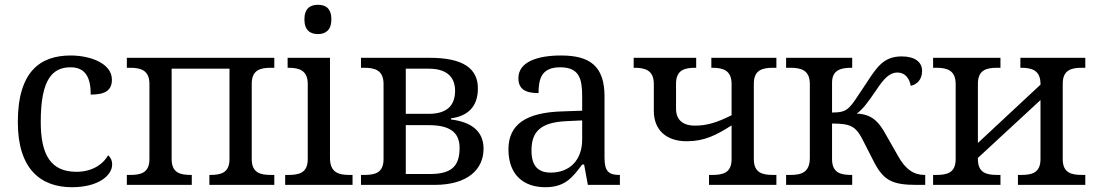

<svg xmlns="http://www.w3.org/2000/svg" viewBox="-20 -780 4622 810"><path d="M283.2 9.8C395.5 9.8 453.1 -40 453.1 -85.9C453.1 -104 445.8 -117.2 436 -125C413.1 -84 365.2 -55.2 303.2 -55.2C195.8 -55.2 151.9 -124 151.9 -266.1C151.9 -355.5 164.1 -413.1 186 -448.2C208 -483.4 239.3 -496.1 277.8 -496.1C344.7 -496.1 362.8 -446.3 362.8 -380.9C421.9 -380.9 452.1 -397.5 452.1 -443.8C452.1 -513.2 360.4 -545.9 277.8 -545.9C151.9 -545.9 55.2 -480.5 55.2 -265.1C55.2 -167 78.6 -98.6 119.1 -54.2C159.7 -9.8 216.8 9.8 283.2 9.8Z M1137.2 -536.1H515.1V-494.1H528.3C572.8 -494.1 610.4 -484.4 610.4 -425.8V-108.9C610.4 -50.3 573.7 -42 528.3 -42H515.1V0H789.1V-42H786.1C740.7 -42 704.1 -50.3 704.1 -108.9V-490.2H948.2V-108.9C948.2 -50.3 911.6 -42 866.2 -42H863.3V0H1137.2V-42H1124C1078.6 -42 1042 -50.3 1042 -108.9V-426.8C1042 -485.8 1079.6 -494.1 1124 -494.1H1137.2Z M1196.3 -42H1183.1V0H1467.3V-42H1454.1C1409.7 -42 1372.1 -51.3 1372.1 -113.8V-536.1H1193.4V-494.1H1196.3C1240.7 -494.1 1278.3 -484.4 1278.3 -425.8V-108.9C1278.3 -50.3 1241.7 -42 1196.3 -42ZM1264.2 -698.2C1264.2 -652.8 1288.6 -636.2 1321.3 -636.2C1352.5 -636.2 1377.9 -651.9 1377.9 -698.2C1377.9 -746.6 1352.1 -759.8 1321.3 -759.8C1289.1 -759.8 1264.2 -744.6 1264.2 -698.2Z M1793.9 -536.1H1502.9V-494.1H1516.1C1560.5 -494.1 1598.1 -484.4 1598.1 -425.8V-108.9C1598.1 -50.3 1561.5 -42 1516.1 -42H1502.9V0H1813C1953.1 0 2020 -65.4 2020 -152.8C2020 -227.5 1967.3 -265.6 1882.8 -275.9V-280.8C1951.7 -290 1996.1 -328.1 1996.1 -407.2C1996.1 -490.7 1934.1 -536.1 1793.9 -536.1ZM1691.9 -45.9V-252H1788.1C1872.1 -252 1918.9 -226.1 1918.9 -155.8C1918.9 -77.6 1883.3 -45.9 1793.9 -45.9ZM1691.9 -299.8V-490.2H1789.1C1870.1 -490.2 1899.9 -450.2 1899.9 -397C1899.9 -338.9 1869.6 -299.8 1789.1 -299.8Z M2222.2 -145C2222.2 -184.1 2231.4 -214.4 2254.9 -234.9C2278.3 -255.4 2315.4 -266.6 2372.1 -269L2436 -272V-190.9C2436 -106 2384.8 -51.8 2303.2 -51.8C2248 -51.8 2222.2 -82.5 2222.2 -145ZM2125 -149.9C2125 -40 2191.4 9.8 2280.3 9.8C2363.3 9.8 2394.5 -30.3 2436 -85.9H2444.3L2460 0H2595.2V-42H2592.3C2548.3 -42 2530.3 -57.6 2530.3 -113.8V-373C2530.3 -500.5 2469.2 -545.9 2347.2 -545.9C2246.1 -545.9 2167 -518.6 2167 -450.2C2167 -403.8 2196.8 -387.2 2252 -387.2C2252 -449.2 2265.6 -496.1 2343.3 -496.1C2424.8 -496.1 2436 -446.3 2436 -373V-313L2353 -310.1C2200.2 -305.7 2125 -255.9 2125 -149.9Z M2971.2 0H3255.4V-42H3242.2C3196.8 -42 3160.2 -50.3 3160.2 -108.9V-426.8C3160.2 -485.8 3197.8 -494.1 3242.2 -494.1H3255.4V-536.1H2981V-494.1H2984.4C3028.8 -494.1 3066.4 -484.4 3066.4 -425.8V-293.9C3004.9 -263.2 2962.9 -250 2912.1 -250C2859.4 -250 2832 -275.4 2832 -321.8V-426.8C2832 -485.8 2869.6 -494.1 2914.1 -494.1H2917V-536.1H2653.3V-494.1H2656.2C2700.7 -494.1 2738.3 -484.4 2738.3 -425.8V-312C2738.3 -233.9 2788.6 -184.1 2877 -184.1C2952.1 -184.1 3002 -210 3066.4 -251V-108.9C3066.4 -50.3 3029.8 -42 2984.4 -42H2971.2Z M3848.1 0H3883.3V-42H3880.4C3835.4 -42 3799.8 -65.4 3768.6 -122.1L3716.3 -213.9C3686.5 -268.1 3656.7 -298.3 3594.2 -300.8C3620.6 -319.3 3641.1 -348.1 3675.3 -397.9C3709 -449.2 3733.4 -474.1 3766.1 -474.1C3799.3 -474.1 3816.9 -447.8 3822.3 -418C3848.1 -423.3 3870.1 -443.8 3870.1 -481C3870.1 -517.6 3840.8 -542 3784.2 -542C3708.5 -542 3679.7 -498 3634.3 -428.2L3591.3 -363.8C3580.1 -346.7 3569.8 -334 3561.5 -326.2C3545.4 -310.1 3525.9 -305.2 3490.2 -305.2V-431.2C3490.2 -485.8 3529.3 -494.1 3572.3 -494.1H3575.2V-536.1H3296.4V-494.1H3314.5C3358.9 -494.1 3396.5 -484.4 3396.5 -425.8V-113.8C3396.5 -51.3 3358.9 -42 3314.5 -42H3296.4V0H3575.2V-42H3572.3C3526.9 -42 3490.2 -50.3 3490.2 -108.9V-258.8C3566.4 -258.8 3589.8 -248.5 3619.1 -190.9L3668.5 -94.2C3709 -17.1 3746.6 0 3848.1 0Z M4558.6 -536.1H4284.7V-494.1H4287.6C4332 -494.1 4369.6 -484.4 4369.6 -425.8V-422.9L4105.5 -176.8V-426.8C4105.5 -485.8 4143.1 -494.1 4187.5 -494.1H4200.7V-536.1H3916.5V-494.1H3929.7C3974.1 -494.1 4011.7 -484.4 4011.7 -425.8V-108.9C4011.7 -50.3 3975.1 -42 3929.7 -42H3916.5V0H4200.7V-42H4187.5C4142.1 -42 4105.5 -50.3 4105.5 -108.9V-113.8L4369.6 -357.9V-108.9C4369.6 -50.3 4333 -42 4287.6 -42H4274.4V0H4558.6V-42H4545.4C4500 -42 4463.4 -50.3 4463.4 -108.9V-426.8C4463.4 -485.8 4501 -494.1 4545.4 -494.1H4558.6Z"/></svg>

Font: The Erased English
Style: Regular
Weight: 400
Designer: Monotype Design team + ligartures altered by 180 Amsterdam
Foundry: Monotype Imaging Inc.
Version: Version 1.030;Glyphs 3.1.2 (3151)